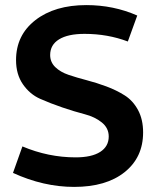

<svg xmlns="http://www.w3.org/2000/svg" viewBox="-20 -724 613 754"><path d="M271 10Q151 10 31 -45L68 -149Q170 -106 277 -106Q340 -106 373.5 -127.5Q407 -149 407 -188Q407 -221 380 -243Q353 -265 312.5 -275.5Q272 -286 225 -302Q178 -318 137.5 -336Q97 -354 70 -393Q43 -432 43 -488Q43 -586 119 -645Q195 -704 319 -704Q426 -704 519 -663L482 -561Q403 -591 312 -591Q247 -591 212 -569.5Q177 -548 177 -508Q177 -480 197 -460.5Q217 -441 249.5 -430Q282 -419 320.5 -409Q359 -399 398 -384.5Q437 -370 469.5 -349.5Q502 -329 522 -292Q542 -255 542 -204Q542 -106 469.5 -48Q397 10 271 10Z"/></svg>

Font: Cantarell
Style: Bold
Weight: 700
Designer: Dave Crossland, Nikolaus Waxweiler, Florian Fecher, Jacques Le Bailly, Eben Sorkin, Alexei Vanyashin, Alexios Zavras, Em
Version: Version 0.303